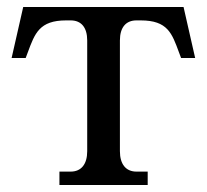

<svg xmlns="http://www.w3.org/2000/svg" viewBox="-20 -526 588 546"><path d="M502 -506H46L13 -361H53L59 -377C79 -431 92 -468 168 -468H181C211 -468 228 -448 228 -411V-96C228 -59 211 -38 181 -38H149V0H400V-38H368C338 -38 321 -59 321 -96V-411C321 -448 338 -468 368 -468H380C457 -468 469 -431 489 -377L495 -361H535Z"/></svg>

Font: LT Superior Serif Medium
Style: Regular
Weight: 500
Designer: Daniel Lyons
Foundry: LyonsType
Version: Version 2.120;FEAKit 1.0